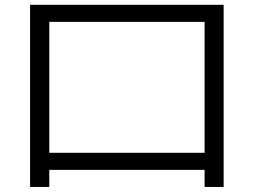

<svg xmlns="http://www.w3.org/2000/svg" viewBox="-20 -733 1040 787"><path d="M103.3 33.3V-713.3H896.7V33.3H818.6V-36.7H182.1V33.3ZM182.1 -106.7H818.6V-643.3H182.1Z"/></svg>

Font: M PLUS 1 Thin
Style: Regular
Weight: 100
Designer: Coji Morishita
Foundry: UNDERFOREST DESIGN
Version: Version 1.001